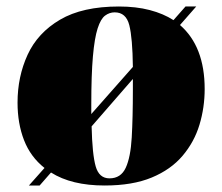

<svg xmlns="http://www.w3.org/2000/svg" viewBox="-20 -557 684 591"><path d="M69 14 117 -40Q74 -74 54 -125.5Q34 -177 34 -241Q34 -321 65 -388.5Q96 -456 165 -496.5Q234 -537 346 -537Q399 -537 441 -526Q483 -515 514 -495L551 -537H584L534 -480Q610 -414 610 -283Q610 -226 594 -173Q578 -120 542 -77.5Q506 -35 447 -10.5Q388 14 302 14Q200 14 137 -26L102 14ZM261 -206 389 -351Q388 -440 378 -479.5Q368 -519 333 -519Q317 -519 303.5 -509Q290 -499 280.5 -469.5Q271 -440 266 -383.5Q261 -327 261 -235ZM317 -8Q352 -8 367 -40.5Q382 -73 385.5 -134Q389 -195 389 -281V-314L262 -168Q264 -82 274.5 -45Q285 -8 317 -8Z"/></svg>

Font: Literata 72pt Black
Style: Italic
Weight: 900
Italic angle: -2°
Designer: Latin by Veronika Burian and Jose Scaglione. Greek by Irene Vlachou. Cyrillic by Vera Evstafieva
Foundry: TypeTogether
Version: Version 3.002